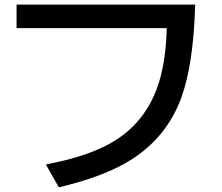

<svg xmlns="http://www.w3.org/2000/svg" viewBox="-20 -760 960 832"><path d="M51.8 -740.2H825.7Q818.8 -482.4 765.6 -336.4Q703.1 -166.5 549.8 -68.8Q435.1 4.4 234.9 51.8L178.7 -47.4Q381.3 -85.4 489.7 -158.2Q608.9 -237.8 660.6 -378.4Q698.7 -482.4 702.6 -638.2H51.8Z"/></svg>

Font: BIZ UDPGothic
Style: Bold
Weight: 700
Designer: TypeBank Co., Ltd.
Foundry: Morisawa Inc.
Version: Version 1.051